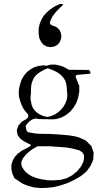

<svg xmlns="http://www.w3.org/2000/svg" viewBox="-20 -826 540 978"><path d="M179.7 -144.5 236.3 -143.6 286.1 -140.6 329.1 -136.7 348.6 -133.8 365.2 -130.9 384.8 -125 417 -110.4 445.3 -82 457 -47.9 455.1 -12.7 441.4 18.6 420.9 46.9 392.6 70.3 359.4 89.8 324.2 106.4 289.1 118.2 253.9 127 219.7 130.9 186.5 131.8 154.3 128.9 124 121.1 96.7 110.4 71.3 93.8 53.7 82 43 58.6 38.1 36.1V12.7L44.9 -8.8L55.7 -27.3L71.3 -43.9L89.8 -57.6L112.3 -69.3L127 -77.1Q148.4 -87.9 124 -94.7L101.6 -106.4L83 -120.1L69.3 -138.7L65.4 -163.1L73.2 -185.5L89.8 -205.1L116.2 -220.7Q132.8 -236.3 115.2 -252L101.6 -268.6L90.8 -289.1L83 -310.5L77.1 -332L75.2 -354.5L77.1 -376L83 -399.4L90.8 -421.9L102.5 -441.4L117.2 -459L134.8 -472.7L154.3 -483.4L176.8 -490.2L200.2 -493.2L217.8 -491.2L239.3 -497.1H261.7L284.2 -492.2L304.7 -485.4L330.1 -470.7L432.6 -469.7Q453.1 -449.2 424.8 -449.2L379.9 -445.3Q357.4 -444.3 369.1 -424.8L377.9 -402.3L383.8 -389.6V-358.4L377.9 -328.1L368.2 -300.8L353.5 -276.4L335.9 -255.9L315.4 -239.3L293 -227.5L267.6 -219.7L242.2 -217.8L221.7 -218.8H203.1L176.8 -219.7Q154.3 -226.6 135.7 -211.9L127 -205.1L110.4 -185.5L113.3 -168.9Q114.3 -157.2 125 -152.3L140.6 -149.4L157.2 -146.5ZM170.9 -81.1 145.5 -66.4 125 -50.8 108.4 -34.2 97.7 -20.5 90.8 -6.8 87.9 4.9 91.8 24.4 99.6 36.1 110.4 49.8 125 61.5 142.6 72.3 166 81.1 190.4 86.9 219.7 91.8 251 92.8 290 89.8 319.3 82 348.6 66.4 373 45.9 391.6 23.4 404.3 -1 408.2 -21.5 407.2 -38.1 399.4 -49.8 385.7 -59.6 353.5 -68.4 337.9 -71.3 321.3 -74.2 301.8 -76.2 257.8 -79.1 233.4 -81.1ZM316.4 -402.3 312.5 -415 304.7 -427.7 295.9 -438.5 284.2 -449.2 270.5 -458 253.9 -466.8 236.3 -473.6 223.6 -478.5 205.1 -470.7 187.5 -460.9 172.9 -451.2 161.1 -440.4 152.3 -428.7 146.5 -416 141.6 -402.3 138.7 -386.7 137.7 -369.1V-349.6L135.7 -337.9V-320.3L138.7 -304.7L141.6 -290L147.5 -276.4L156.2 -263.7L168 -252.9L183.6 -242.2L205.1 -233.4L222.7 -230.5L239.3 -234.4L259.8 -243.2L277.3 -254.9L292 -268.6L303.7 -283.2L313.5 -300.8L320.3 -319.3L323.2 -338.9L320.3 -374L319.3 -388.7ZM272.5 -684.6 284.2 -671.9 290 -657.2 293 -640.6 290 -626 284.2 -611.3 272.5 -597.7 255.9 -588.9 237.3 -585.9 218.8 -588.9 202.1 -597.7 190.4 -611.3 180.7 -629.9 176.8 -654.3V-679.7L181.6 -703.1L190.4 -724.6L202.1 -745.1L217.8 -762.7L236.3 -778.3L257.8 -793L285.2 -805.7Q313.5 -807.6 290 -791L272.5 -773.4L257.8 -756.8L246.1 -740.2L238.3 -723.6L233.4 -710Q237.3 -696.3 255.9 -693.4Z"/></svg>

Font: B2 Hana
Style: Regular
Weight: 500
Version: 2020-08-05; (max)